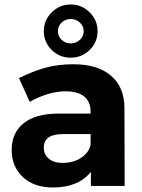

<svg xmlns="http://www.w3.org/2000/svg" viewBox="-20 -831 636 858"><path d="M32.2 -161.1Q32.2 -237.3 85.4 -280Q138.7 -322.8 236.8 -323.2H384.8V-333Q384.8 -376.5 356.4 -399.7Q328.1 -422.9 272.9 -422.9Q198.2 -422.9 112.8 -376L64.9 -481.9Q128.9 -513.7 184.8 -528.8Q240.7 -543.9 308.1 -543.9Q416 -543.9 475.6 -493.2Q535.2 -442.4 536.1 -351.1L537.1 0H386.2V-63Q330.1 6.8 216.8 6.8Q131.8 6.8 82 -39.8Q32.2 -86.4 32.2 -161.1ZM175.8 -170.9Q175.8 -140.1 198.5 -121.6Q221.2 -103 259.8 -103Q308.1 -103 343 -126.2Q377.9 -149.4 384.8 -184.1V-231.9H264.2Q219.2 -231.9 197.5 -217.3Q175.8 -202.6 175.8 -170.9ZM175.8 -691.9Q175.8 -740.7 211.2 -775.9Q246.6 -811 295.9 -811Q345.2 -811 380.6 -775.9Q416 -740.7 416 -691.9Q416 -642.6 380.9 -607.9Q345.7 -573.2 295.9 -573.2Q246.1 -573.2 210.9 -607.9Q175.8 -642.6 175.8 -691.9ZM238.8 -691.9Q238.8 -668.9 255.4 -653.1Q272 -637.2 295.9 -637.2Q320.3 -637.2 337.2 -653.1Q354 -668.9 354 -691.9Q354 -714.4 336.9 -730.2Q319.8 -746.1 295.9 -746.1Q272 -746.1 255.4 -730.2Q238.8 -714.4 238.8 -691.9Z"/></svg>

Font: Montserrat Semi Bold
Style: Regular
Weight: 600
Designer: Julieta Ulanovsky
Foundry: Julieta Ulanovsky
Version: Version 3.001;PS 003.001;hotconv 1.0.70;makeotf.lib2.5.58329